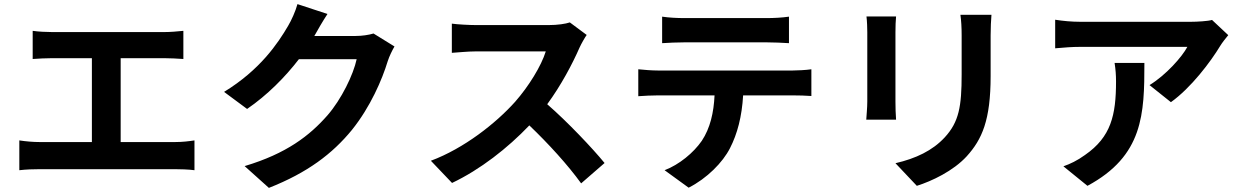

<svg xmlns="http://www.w3.org/2000/svg" viewBox="-20 -848 6040 934"><path d="M74 -165V-20C108 -24 143 -25 173 -25H832C855 -25 897 -24 926 -20V-165C900 -161 868 -157 832 -157H567V-565H778C807 -565 842 -563 872 -561V-698C843 -695 808 -692 778 -692H234C206 -692 165 -694 139 -698V-561C164 -563 207 -565 234 -565H427V-157H173C142 -157 106 -160 74 -165Z M1573 -780 1427 -828C1418 -794 1397 -748 1382 -723C1332 -637 1245 -508 1070 -401L1182 -318C1280 -385 1367 -473 1434 -560H1715C1699 -485 1641 -365 1573 -287C1486 -188 1374 -101 1170 -40L1288 66C1476 -8 1597 -100 1692 -216C1782 -328 1839 -461 1866 -550C1874 -575 1888 -603 1899 -622L1797 -685C1774 -678 1741 -673 1710 -673H1509L1512 -678C1524 -700 1550 -745 1573 -780Z M2834 -678 2752 -739C2732 -732 2692 -726 2649 -726C2604 -726 2348 -726 2296 -726C2266 -726 2205 -729 2178 -733V-591C2199 -592 2254 -598 2296 -598C2339 -598 2594 -598 2635 -598C2613 -527 2552 -428 2486 -353C2392 -248 2237 -126 2076 -66L2179 42C2316 -23 2449 -127 2555 -238C2649 -148 2742 -46 2807 44L2921 -55C2862 -127 2741 -255 2642 -341C2709 -432 2765 -538 2799 -616C2808 -636 2826 -667 2834 -678Z M3201 -767V-638C3232 -640 3274 -642 3309 -642C3371 -642 3652 -642 3710 -642C3745 -642 3784 -640 3818 -638V-767C3784 -762 3744 -760 3710 -760C3652 -760 3371 -760 3308 -760C3275 -760 3234 -762 3201 -767ZM3085 -511V-380C3113 -382 3151 -384 3181 -384H3456C3452 -300 3435 -225 3394 -163C3354 -105 3284 -47 3213 -20L3330 65C3419 20 3496 -58 3531 -127C3567 -197 3589 -281 3595 -384H3836C3864 -384 3902 -383 3927 -381V-511C3900 -507 3857 -505 3836 -505C3776 -505 3243 -505 3181 -505C3150 -505 3115 -508 3085 -511Z M4803 -776H4652C4656 -748 4658 -716 4658 -676C4658 -632 4658 -537 4658 -486C4658 -330 4645 -255 4576 -180C4516 -115 4435 -77 4336 -54L4440 56C4513 33 4617 -16 4683 -88C4757 -170 4799 -263 4799 -478C4799 -527 4799 -624 4799 -676C4799 -716 4801 -748 4803 -776ZM4339 -768H4195C4198 -745 4199 -710 4199 -691C4199 -647 4199 -411 4199 -354C4199 -324 4195 -285 4194 -266H4339C4337 -289 4336 -328 4336 -353C4336 -409 4336 -647 4336 -691C4336 -723 4337 -745 4339 -768Z M5955 -677 5876 -751C5857 -745 5802 -742 5774 -742C5721 -742 5297 -742 5235 -742C5193 -742 5151 -746 5113 -752V-613C5160 -617 5193 -620 5235 -620C5297 -620 5696 -620 5756 -620C5730 -571 5652 -483 5572 -434L5676 -351C5774 -421 5869 -547 5916 -625C5925 -640 5944 -664 5955 -677ZM5547 -542H5402C5407 -510 5409 -483 5409 -452C5409 -288 5385 -182 5258 -94C5221 -67 5185 -50 5153 -39L5270 56C5542 -90 5547 -294 5547 -542Z"/></svg>

Font: Noto Sans Mono CJK SC
Style: Bold
Weight: 700
Designer: Ryoko NISHIZUKA 西塚涼子 (kana, bopomofo & ideographs); Paul D. Hunt (Latin, Greek & Cyrillic); Sandoll Communications 산돌커뮤니
Foundry: Adobe
Version: Version 2.004;hotconv 1.0.118;makeotfexe 2.5.65603